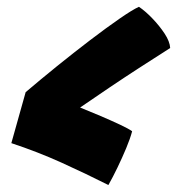

<svg xmlns="http://www.w3.org/2000/svg" viewBox="-20 -594 508 550"><path d="M378 -574.5Q396 -562.5 416.2 -541.5Q436.5 -520.5 451.5 -497.8Q466.5 -475 467.5 -456.5Q419 -425.5 377.2 -398.5Q335.5 -371.5 295 -344.2Q254.5 -317 209.5 -286Q237 -275 268 -261.8Q299 -248.5 324 -236.8Q349 -225 358.5 -218Q353 -197 341.5 -169.5Q330 -142 316.5 -114Q303 -86 290.5 -64Q225 -97 156.5 -128Q88 -159 12.5 -184L53.5 -330Q94 -364.5 142.5 -403.8Q191 -443 238.2 -479Q285.5 -515 322.8 -540.8Q360 -566.5 378 -574.5Z"/></svg>

Font: Grandstander Black
Style: Italic
Weight: 900
Italic angle: -15°
Designer: Tyler Finck
Foundry: Etcetera Type Co
Version: Version 1.200; ttfautohint (v1.8.3)